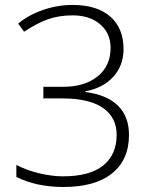

<svg xmlns="http://www.w3.org/2000/svg" viewBox="-20 -744 611 774"><path d="M478 -545.9Q478 -479.5 436.3 -434.1Q394.5 -388.7 324.2 -376V-373Q410.2 -362.3 455.1 -318.4Q500 -274.4 500 -200.2Q500 -100.1 431.9 -45.2Q363.8 9.8 235.8 9.8Q127 9.8 45.9 -30.8V-79.1Q86.9 -57.6 137.9 -45.4Q189 -33.2 233.9 -33.2Q341.8 -33.2 396 -76.9Q450.2 -120.6 450.2 -200.2Q450.2 -271 394.8 -309.1Q339.4 -347.2 231.9 -347.2H154.8V-394H232.9Q321.8 -394 373.8 -436.3Q425.8 -478.5 425.8 -550.8Q425.8 -610.4 383.5 -646.2Q341.3 -682.1 272.9 -682.1Q219.7 -682.1 175.8 -667.2Q131.8 -652.3 77.1 -616.2L53.2 -648.9Q94.7 -683.6 153.3 -703.9Q211.9 -724.1 272 -724.1Q370.6 -724.1 424.3 -677.5Q478 -630.9 478 -545.9Z"/></svg>

Font: TypoPRO Open Sans
Style: Regular
Weight: 300
Foundry: Ascender Corporation
Version: Version 1.10